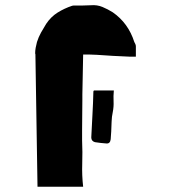

<svg xmlns="http://www.w3.org/2000/svg" viewBox="-20 -643 643 732"><path d="M297 -435 294 -283Q294 -283 294 -260.5Q294 -238 293.5 -206.5Q293 -175 293 -147Q293 -119 293 -108Q295 -63 293.5 -19Q292 25 297 69H123L115 -435Q115 -438 114 -439Q114 -450 116 -461Q118 -472 121 -483Q127 -502 136.5 -519Q146 -536 156 -552Q174 -579 199.5 -595Q225 -611 255 -621Q258 -622 261 -622Q264 -622 266 -622Q281 -622 296 -622Q311 -622 327 -623Q350 -625 370.5 -616.5Q391 -608 410 -596Q469 -555 492 -483Q494 -479 496 -475Q498 -471 498 -466V-427H474Q458 -428 442 -428.5Q426 -429 410 -430Q395 -431 380 -432Q365 -433 349 -434Q336 -435 323 -435Q310 -435 297 -435ZM336 -294Q336 -294 336.5 -295.5Q337 -297 338 -298H414Q412 -277 413 -256.5Q414 -236 410 -216Q406 -198 405.5 -179Q405 -160 404 -141Q403 -134 403 -127Q403 -120 402 -112Q400 -95 386 -96Q375 -97 364 -98Q353 -99 342 -101Q328 -105 328 -119Q330 -163 332.5 -206.5Q335 -250 336 -294Z"/></svg>

Font: Palette Mosaic
Style: Regular
Weight: 400
Designer: Shibuyafont
Version: Version 1.001